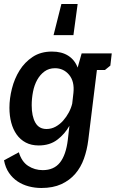

<svg xmlns="http://www.w3.org/2000/svg" viewBox="-27 -715 577 957"><path d="M380 -449H530L523 -388L496 -366H456L413 -17Q407 32 391.5 75.5Q376 119 348 151.5Q320 184 278.5 203Q237 222 179 222Q147 222 116.5 214Q86 206 61 189.5Q36 173 18 147Q0 121 -7 84L67 44Q81 91 113.5 112Q146 133 186 133Q242 133 272 95Q302 57 311 -18L319 -88Q296 -47 258.5 -18.5Q221 10 166 10Q129 10 101.5 -4.5Q74 -19 56 -44.5Q38 -70 29 -104Q20 -138 20 -178Q20 -224 32.5 -273.5Q45 -323 70.5 -364Q96 -405 136 -431.5Q176 -458 232 -458Q281 -458 313.5 -437Q346 -416 360 -378ZM247 -375Q217 -375 195 -359Q173 -343 158.5 -317Q144 -291 137.5 -257.5Q131 -224 131 -190Q131 -136 149 -104Q167 -72 205 -72Q229 -72 250 -83.5Q271 -95 287.5 -113.5Q304 -132 316 -154.5Q328 -177 333 -199L339 -252Q345 -309 317.5 -342Q290 -375 247 -375ZM279 -695H360L339 -540H240Z"/></svg>

Font: Zilla Slab SemiBold
Style: Regular
Weight: 600
Designer: Typotheque.com
Foundry: Typotheque type foundry
Version: Version 1.0; 2017